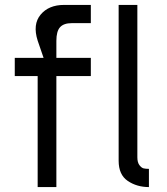

<svg xmlns="http://www.w3.org/2000/svg" viewBox="-20 -760 678 780"><path d="M133 0V-451H40V-525H157L133 -595Q112 -661 145 -700.5Q178 -740 240 -740H349V-666H272Q239 -666 224 -649.5Q209 -633 209 -594V-525H349V-451H209V0H172ZM462 -107V-740H538V-121Q538 -100 546.5 -89Q555 -78 563.5 -76Q572 -74 585 -74V0Q536 0 499 -25Q462 -50 462 -107Z"/></svg>

Font: Easer Grotesk Light
Style: Regular
Weight: 300
Designer: Boardeaser, Bonnie Shaver-Troup, Thomas Jockin
Foundry: Lexend
Version: Version 1.008;Glyphs 3.1.2 (3151)